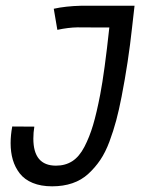

<svg xmlns="http://www.w3.org/2000/svg" viewBox="-20 -656 558 680"><path d="M17.6 -148.9Q17.6 -177.7 23.4 -208L101.6 -207.5Q98.1 -187 98.1 -165Q98.1 -69.3 178.2 -69.3Q211.4 -69.3 236.1 -85.2Q260.7 -101.1 278.8 -135.7Q296.9 -170.4 309.6 -213.1Q322.3 -255.9 335 -321.8Q350.1 -400.4 367.2 -558.6Q354.5 -558.6 308.6 -558.8Q262.7 -559.1 254.4 -559.1Q221.7 -558.6 183.1 -550.3L170.4 -625Q211.9 -634.3 268.1 -635.7H456.5L447.8 -559.1Q434.6 -436.5 410.6 -313.5Q401.4 -266.1 391.6 -229.5Q381.8 -192.9 367.7 -154.8Q353.5 -116.7 335.2 -89.6Q316.9 -62.5 292.7 -40.3Q268.6 -18.1 236.3 -7.1Q204.1 3.9 164.6 3.9Q125 3.9 95.9 -8.1Q66.9 -20 50 -41.7Q33.2 -63.5 25.4 -90.1Q17.6 -116.7 17.6 -148.9Z"/></svg>

Font: Fantasque Sans Mono
Style: Italic
Weight: 400
Italic angle: -11°
Monospace: yes
Designer: Jany Belluz
Version: Version 1.8.0 ; ttfautohint (v1.8.2)